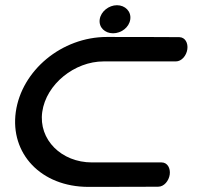

<svg xmlns="http://www.w3.org/2000/svg" viewBox="-20 -724 785 744"><path d="M41.2 -290.3C18.7 -129.9 137.8 0.2 323 0.2C484.5 0.2 593.1 -0.5 593.1 -0.5C615.8 -0.5 634.3 -23.4 637.7 -47.6C641.1 -71.8 629.1 -94.6 606.3 -94.6L336.3 -94.6C218.3 -94.6 128.6 -182.7 143.7 -290.3C158.8 -398 269.3 -486 381.2 -486C498.8 -486 661.3 -486 661.3 -486C684.1 -486 702.5 -508.8 705.9 -533C709.3 -556.8 698 -579.3 675.2 -580C673.8 -580.1 565.2 -580.8 394.5 -580.8C218.6 -580.8 63.8 -450.6 41.2 -290.3ZM433.3 -703.8C401.7 -703.8 370.8 -679.7 366.4 -648.8C362 -617.5 386.8 -595 418.1 -595C449.4 -595 480.4 -617.5 484.8 -648.8C489.2 -679.7 465 -703.8 433.3 -703.8Z"/></svg>

Font: Hi.
Style: Black
Weight: 400
Designer: Mew Too, Robert Jablonski
Foundry: Cannot Into Space Fonts
Version: Version 1.996